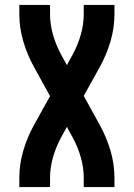

<svg xmlns="http://www.w3.org/2000/svg" viewBox="-20 -755 540 775"><path d="M58 0V-37Q58 -93 74 -147Q90 -201 117 -250L182 -367L117 -485Q90 -534 74 -588Q58 -642 58 -698V-735H182V-698Q182 -656 194 -614.5Q206 -573 226 -536L250 -492L274 -536Q294 -573 306 -614.5Q318 -656 318 -698V-735H442V-698Q442 -642 426 -588Q410 -534 383 -485L318 -368L383 -250Q410 -201 426 -147Q442 -93 442 -37V0H318V-37Q318 -79 306 -120.5Q294 -162 274 -199L250 -243L226 -199Q206 -162 194 -120.5Q182 -79 182 -37V0Z"/></svg>

Font: Iosevka Curly Extrabold
Style: Regular
Weight: 800
Monospace: yes
Designer: Belleve Invis
Foundry: Belleve Invis
Version: Version 22.1.2; ttfautohint (v1.8.4)